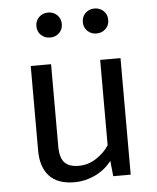

<svg xmlns="http://www.w3.org/2000/svg" viewBox="-54 -806 708 865"><g transform="rotate(-5 300.0 -374.0)"><path d="M189 -527V-155Q189 -104 209.5 -82Q230 -60 274 -60Q316 -60 353 -84Q390 -108 411 -141V-527H503V0H424L417 -70Q386 -30 341 -9Q296 12 249 12Q172 12 134.5 -29Q97 -70 97 -144V-527ZM196 -647Q171 -647 154.5 -663Q138 -679 138 -703Q138 -728 154.5 -744Q171 -760 196 -760Q220 -760 236.5 -744Q253 -728 253 -703Q253 -679 236.5 -663Q220 -647 196 -647ZM405 -647Q381 -647 364.5 -663Q348 -679 348 -703Q348 -728 364.5 -744Q381 -760 405 -760Q430 -760 446.5 -744Q463 -728 463 -703Q463 -679 446.5 -663Q430 -647 405 -647Z"/></g></svg>

Font: Wlorlttqgufhjawjgtejqphaquk
Style: Regular
Weight: 400
Monospace: yes
Designer: Carrois Corporate & Edenspiekermann
Foundry: Carrois Corporate GbR & Edenspiekermann AG
Version: Version 2.001